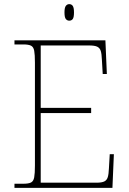

<svg xmlns="http://www.w3.org/2000/svg" viewBox="-20 -909 625 929"><path d="M50 0V-20H93Q118 -20 130 -26Q142 -32 145.5 -51Q149 -70 149 -108V-606Q149 -645 145.5 -663.5Q142 -682 130 -688Q118 -694 93 -694H50V-714H490L497 -551H477L473 -620Q472 -648 467.5 -662.5Q463 -677 450.5 -683Q438 -689 412 -689H177V-387H421V-362H177V-25H446Q472 -25 484.5 -31Q497 -37 501.5 -52Q506 -67 507 -94L511 -163H531L524 0ZM315 -809Q305 -809 298.5 -817Q292 -825 292 -849Q292 -872 298.5 -880.5Q305 -889 315 -889Q326 -889 332 -880.5Q338 -872 338 -849Q338 -825 332 -817Q326 -809 315 -809Z"/></svg>

Font: Noto Serif Armenian Thin
Style: Regular
Weight: 250
Version: Version 2.007